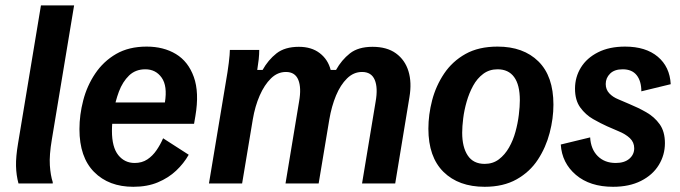

<svg xmlns="http://www.w3.org/2000/svg" viewBox="-20 -687 2548 719"><path d="M49.2 0Q40.8 -30.8 40 -65.4Q39.2 -100 47.5 -149.2L133.3 -666.7H257.5L174.2 -165Q164.2 -105.8 166.7 -67.9Q169.2 -30 177.5 -5V0Z M479.2 12.5Q387.5 12.5 332.5 -42.9Q277.5 -98.3 277.5 -203.3Q277.5 -256.7 291.7 -311.2Q305.8 -365.8 336.7 -411.7Q367.5 -457.5 415 -485Q462.5 -512.5 529.2 -512.5Q592.5 -512.5 638.8 -484.6Q685 -456.7 705.8 -398.8Q726.7 -340.8 711.7 -252.5L706.7 -223.3H369.2L371.7 -303.3H597.5Q607.5 -365 585.4 -396.2Q563.3 -427.5 524.2 -427.5Q487.5 -427.5 463.3 -404.2Q439.2 -380.8 425.4 -344.2Q411.7 -307.5 405.4 -268.3Q399.2 -229.2 399.2 -196.7Q399.2 -135.8 422.9 -106.2Q446.7 -76.7 484.2 -76.7Q511.7 -76.7 531.7 -90Q551.7 -103.3 566.2 -124.6Q580.8 -145.8 590.8 -169.2L686.7 -107.5Q668.3 -75 639.6 -47.9Q610.8 -20.8 571.2 -4.2Q531.7 12.5 479.2 12.5Z M762.5 0 825.8 -380Q832.5 -417.5 836.7 -451.2Q840.8 -485 840.8 -500H950.8Q950.8 -483.3 948.8 -464.6Q946.7 -445.8 943.3 -425H963.3Q984.2 -462.5 1015.4 -487.1Q1046.7 -511.7 1099.2 -511.7Q1146.7 -511.7 1177.5 -487.9Q1208.3 -464.2 1218.3 -425H1238.3Q1259.2 -462.5 1290.4 -487.1Q1321.7 -511.7 1375 -511.7Q1429.2 -511.7 1462.9 -487.1Q1496.7 -462.5 1509.6 -420.4Q1522.5 -378.3 1513.3 -323.3L1460 0H1335.8L1386.7 -306.7Q1395.8 -358.3 1383.3 -387.9Q1370.8 -417.5 1335.8 -417.5Q1304.2 -417.5 1279.6 -393.3Q1255 -369.2 1238.3 -329.2Q1221.7 -289.2 1213.3 -240L1173.3 0H1049.2L1100 -306.7Q1109.2 -358.3 1097.1 -387.9Q1085 -417.5 1050.8 -417.5Q1019.2 -417.5 994.6 -393.3Q970 -369.2 952.5 -329.2Q935 -289.2 926.7 -240L886.7 0Z M1795 12.5Q1697.5 12.5 1640.8 -43.3Q1584.2 -99.2 1584.2 -205Q1584.2 -257.5 1598.3 -311.7Q1612.5 -365.8 1643.3 -411.7Q1674.2 -457.5 1723.3 -485Q1772.5 -512.5 1843.3 -512.5Q1940 -512.5 1996.2 -457.1Q2052.5 -401.7 2052.5 -295Q2052.5 -243.3 2038.3 -189.2Q2024.2 -135 1994.2 -89.2Q1964.2 -43.3 1914.6 -15.4Q1865 12.5 1795 12.5ZM1795 -73.3Q1825.8 -73.3 1848.3 -90.4Q1870.8 -107.5 1886.2 -134.6Q1901.7 -161.7 1910.4 -193.8Q1919.2 -225.8 1922.9 -257.1Q1926.7 -288.3 1926.7 -311.7Q1926.7 -369.2 1905.4 -398.3Q1884.2 -427.5 1843.3 -427.5Q1812.5 -427.5 1789.6 -410.4Q1766.7 -393.3 1751.7 -365.8Q1736.7 -338.3 1727.5 -306.2Q1718.3 -274.2 1714.6 -243.8Q1710.8 -213.3 1710.8 -190Q1710.8 -135.8 1731.7 -104.6Q1752.5 -73.3 1795 -73.3Z M2275.8 12.5Q2189.2 12.5 2136.7 -32.1Q2084.2 -76.7 2080 -145.8L2190 -172.5Q2192.5 -128.3 2218.3 -102.5Q2244.2 -76.7 2285.8 -76.7Q2318.3 -76.7 2336.7 -92.5Q2355 -108.3 2355 -131.7Q2355 -154.2 2338.8 -169.6Q2322.5 -185 2295.8 -195.8L2253.3 -214.2Q2229.2 -225 2200.8 -241.2Q2172.5 -257.5 2152.9 -284.6Q2133.3 -311.7 2133.3 -355Q2133.3 -398.3 2155.4 -434.2Q2177.5 -470 2219.6 -491.2Q2261.7 -512.5 2320.8 -512.5Q2398.3 -512.5 2443.3 -474.6Q2488.3 -436.7 2491.7 -371.7L2381.7 -345Q2381.7 -383.3 2364.2 -405.4Q2346.7 -427.5 2311.7 -427.5Q2280.8 -427.5 2264.6 -411.2Q2248.3 -395 2248.3 -372.5Q2248.3 -351.7 2261.7 -337.5Q2275 -323.3 2295.8 -315L2336.7 -297.5Q2369.2 -284.2 2400 -266.7Q2430.8 -249.2 2450.4 -221.7Q2470 -194.2 2470 -150.8Q2470 -106.7 2447.1 -69.2Q2424.2 -31.7 2380.4 -9.6Q2336.7 12.5 2275.8 12.5Z"/></svg>

Font: Familjen Grotesk SemiBold
Style: Italic
Weight: 600
Italic angle: -9.46201°
Designer: Anders Wikstroem, Jonas Baeckman, Matilda Gysing, Kristian Moeller
Foundry: Familjen STHLM AB
Version: Version 2.002